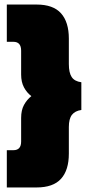

<svg xmlns="http://www.w3.org/2000/svg" viewBox="-20 -721 378 845"><path d="M10 104V-60H39Q73 -60 73 -98V-202Q73 -236 85.5 -259Q98 -282 118 -298Q98 -313 85.5 -336.5Q73 -360 73 -393V-498Q73 -537 39 -537H10V-701H141Q214 -701 248.5 -662.5Q283 -624 283 -551V-439Q283 -401 295.5 -382Q308 -363 338 -359V-237Q310 -233 296.5 -215.5Q283 -198 283 -162V-45Q283 28 248.5 66Q214 104 141 104Z"/></svg>

Font: Kanit ExtraBold
Style: Regular
Weight: 800
Designer: Katatrad Team
Foundry: CadsonDemak
Version: Version 2.000; ttfautohint (v1.8.3)